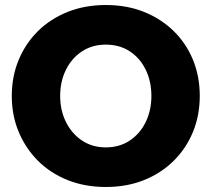

<svg xmlns="http://www.w3.org/2000/svg" viewBox="-20 -733 845 766"><path d="M402 13Q319 13 250 -14.5Q181 -42 131.5 -91.5Q82 -141 54.5 -207Q27 -273 27 -350Q27 -428 54.5 -494Q82 -560 131.5 -609Q181 -658 250 -685.5Q319 -713 402 -713Q486 -713 554.5 -685.5Q623 -658 673 -609Q723 -560 750 -494Q777 -428 777 -350Q777 -273 750 -207Q723 -141 673 -91.5Q623 -42 554.5 -14.5Q486 13 402 13ZM402 -145Q457 -145 498 -172.5Q539 -200 561.5 -246.5Q584 -293 584 -350Q584 -408 561.5 -454.5Q539 -501 498 -528Q457 -555 402 -555Q348 -555 307 -528Q266 -501 243 -454.5Q220 -408 220 -350Q220 -293 243 -246.5Q266 -200 307 -172.5Q348 -145 402 -145Z"/></svg>

Font: MuseoModerno ExtraBold
Style: Regular
Weight: 800
Designer: Pablo Cosgaya, Héctor Gatti, Marcela Romero, and the Authors of The MuseoModerno Project.
Foundry: Omnibus-Type Team
Version: Version 1.001